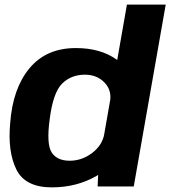

<svg xmlns="http://www.w3.org/2000/svg" viewBox="-20 -805 736 829"><path d="M401.5 0H557.5L695.5 -785H528L405.5 -86ZM204 4Q310.5 4 396 -45Q481.5 -94 492 -154L430.5 -227.5Q422 -178 377.8 -144.5Q333.5 -111 281 -111Q226 -111 203 -147Q180 -183 194.5 -290Q209 -405 248 -443.8Q287 -482.5 346.5 -482.5Q398.5 -482.5 431 -448.8Q463.5 -415 455 -366.5L542 -439Q552.5 -499 483 -548.2Q413.5 -597.5 307.5 -597.5Q180 -597.5 107.5 -510.5Q35 -423.5 24 -273.5Q12.5 -151 50.5 -73.5Q88.5 4 204 4Z"/></svg>

Font: Anybody UltraCondensed Thin
Style: Bold Italic
Weight: 700
Italic angle: -10°
Version: Version 1.111